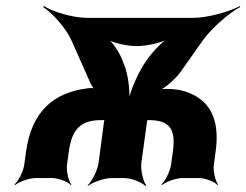

<svg xmlns="http://www.w3.org/2000/svg" viewBox="-20 -587 812 633"><path d="M550 -88 544 -44C541 -23 525 10 512 21L514 23C527 12 561 0 582 0H635C656 0 688 12 697 23L699 21C690 10 682 -23 685 -44L691 -88C706 -197 670 -259 592 -285C566 -294 519 -297 498 -290L499 -286C520 -293 556 -324 574 -348L648 -453C679 -496 736 -545 772 -564L771 -567C735 -548 664 -528 615 -528H270C220 -528 154 -548 125 -567L122 -564C151 -545 197 -496 216 -453L279 -311C283 -304 288 -294 294 -291L296 -295C290 -297 278 -297 270 -296C153 -282 84 -216 66 -88L60 -44C57 -23 41 10 28 21L30 23C43 12 77 0 98 0H151C172 0 204 12 213 23L215 21C206 10 198 -23 201 -44L207 -88C217 -159 244 -191 314 -191H319C321 -191 327 -191 328 -192L326 -195C325 -194 323 -188 323 -186L305 -50C302 -26 283 11 269 24L270 26C285 14 324 0 348 0H389C413 0 448 14 459 26L462 24C452 11 443 -26 446 -50L465 -188C465 -189 467 -193 466 -194L462 -191C463 -190 467 -191 468 -191H471C541 -191 560 -159 550 -88ZM387 -379C377 -411 350 -451 330 -464L327 -461C347 -447 396 -435 431 -435C465 -435 516 -447 540 -461L539 -464C512 -449 472 -405 452 -371C428 -332 405 -275 401 -243H405C410 -276 404 -344 387 -379Z"/></svg>

Font: Asimov
Style: EdgeIt
Weight: 500
Designer: Google
Version: Version 2.000980: 2014